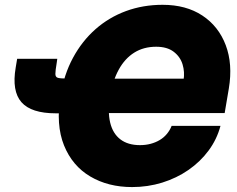

<svg xmlns="http://www.w3.org/2000/svg" viewBox="-20 -757 973 787"><path d="M521.5 9.8Q423.3 9.8 349.9 -33.7Q276.4 -77.1 242.4 -161.1Q208.5 -245.1 228 -365.2Q242.2 -451.7 279.3 -520.3Q316.4 -588.9 371.6 -637.5Q426.8 -686 496.6 -711.7Q566.4 -737.3 646.5 -737.3Q742.7 -737.3 809.3 -693.4Q876 -649.4 905.3 -571.8Q934.6 -494.1 918 -394.5L900.9 -293.5H352.1L375 -434.6H768.1L732.4 -428.7Q737.8 -461.9 728.3 -493.2Q718.8 -524.4 691.9 -544.9Q665 -565.4 620.1 -565.4Q568.8 -565.4 530.3 -541.3Q491.7 -517.1 466.8 -471.7Q441.9 -426.3 431.2 -362.3Q420.9 -299.3 431.6 -254.4Q442.4 -209.5 473.4 -185.8Q504.4 -162.1 553.7 -162.1Q577.1 -162.1 597.4 -167.5Q617.7 -172.9 634.5 -182.9Q651.4 -192.9 663.8 -207.8Q676.3 -222.7 683.6 -241.2H883.8Q869.1 -186 835.2 -140.1Q801.3 -94.2 752.7 -60.5Q704.1 -26.9 645 -8.5Q585.9 9.8 521.5 9.8ZM50.3 -516.1H214.8L212.4 -499Q207 -467.3 207 -454.1Q207 -440.9 217.3 -438Q227.5 -435.1 252.9 -435.1H281.7L258.3 -292.5H209Q107.9 -292.5 67.9 -338.1Q27.8 -383.8 44.4 -480.5Z"/></svg>

Font: Inter 16pt Black
Style: Italic
Weight: 900
Italic angle: -9.3988°
Version: Version 4.001;git-66647c0bb